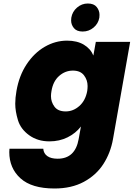

<svg xmlns="http://www.w3.org/2000/svg" viewBox="-20 -800 763 1096"><path d="M452 -620Q418 -620 402 -639.5Q386 -659 386 -683Q386 -691 387 -699Q393 -734 420 -757Q447 -780 481 -780Q516 -780 532 -760Q548 -740 548 -715Q548 -708 547 -699Q541 -665 514 -642.5Q487 -620 452 -620ZM363 -568Q420 -568 458.5 -545Q497 -522 513 -483L527 -561H723L625 -6Q611 73 570 136.5Q529 200 458.5 238Q388 276 291 276Q161 276 97 218Q33 160 33 68Q33 59 34 49H227Q229 76 250 91Q271 106 309 106Q409 106 429 -6L442 -78Q412 -39 365.5 -16Q319 7 262 7Q195 7 146.5 -28Q98 -63 82.5 -114Q67 -165 67 -208Q67 -242 74 -281Q89 -368 132 -433Q175 -498 235.5 -533Q296 -568 363 -568ZM478 -281Q480 -296 480 -309Q480 -343 459.5 -370Q439 -397 396 -397Q352 -397 317.5 -366.5Q283 -336 274 -281Q271 -265 271 -251Q271 -218 291 -191Q311 -164 355 -164Q398 -164 433 -195Q468 -226 478 -281Z"/></svg>

Font: Fz Poppins ExtBd
Style: Italic
Weight: 800
Italic angle: -10°
Designer: Ninad Kale (Devanagari), Jonny Pinhorn (Latin)
Foundry: Indian Type Foundry
Version: Vit hóa bi Vntype.Com & FontZin.Com